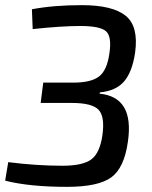

<svg xmlns="http://www.w3.org/2000/svg" viewBox="-21 -718 590 746"><path d="M106 -605 103 -682Q187 -698 297 -698Q416 -698 467 -657Q518 -616 504 -514Q493 -439 461.5 -402Q430 -365 367 -359L366 -354Q501 -341 476 -168Q462 -66 411.5 -29Q361 8 239 8Q94 8 -1 -16L11 -88Q121 -74 222 -74Q300 -74 333.5 -98.5Q367 -123 377 -193Q387 -266 361.5 -292Q336 -318 258 -318H137L147 -397H264Q333 -397 364 -421Q395 -445 404 -510Q414 -576 391 -596.5Q368 -617 291 -617Q219 -617 106 -605Z"/></svg>

Font: Exo 2.0 Medium
Style: Italic
Weight: 500
Italic angle: -8°
Designer: Natanael Gama
Version: Version 1.001;PS 001.001;hotconv 1.0.70;makeotf.lib2.5.58329